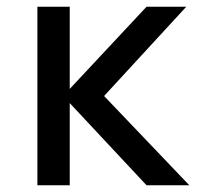

<svg xmlns="http://www.w3.org/2000/svg" viewBox="-20 -550 600 570"><path d="M415 0H542L289 -265L533 -530H415L187 -286V-530H91V0H187V-244Z"/></svg>

Font: Chess Sans Medium
Style: Regular
Weight: 500
Designer: Wolf Bōese
Foundry: Wolf Bōese
Version: Version 7.223;Glyphs 3.3 (3306)